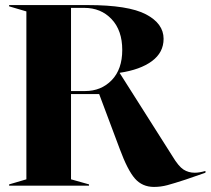

<svg xmlns="http://www.w3.org/2000/svg" viewBox="-20 -732 830 757"><path d="M452 -145 371 -361H260V-25L331 -5V0H16V-5L84 -25V-687L16 -707V-712H326Q486 -712 555.5 -675.5Q625 -639 625 -579Q625 -525 579 -491Q533 -457 452 -445V-444L660 -116Q684 -76 703.5 -63.5Q723 -51 748 -51Q766 -51 790 -58V-51L712 -24Q666 -9 640 -2Q614 5 587 5Q541 5 512 -28Q483 -61 452 -145ZM315 -373Q379 -373 420.5 -416Q462 -459 462 -535Q462 -612 420 -656.5Q378 -701 312 -701H260V-373Z"/></svg>

Font: Nyght Serif Bold
Style: Regular
Weight: 700
Designer: Maksym Kobuzan
Version: Version 0.410